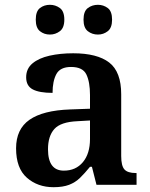

<svg xmlns="http://www.w3.org/2000/svg" viewBox="-20 -770 626 800"><path d="M203 10Q137 10 92 -29.5Q47 -69 47 -152Q47 -232 103 -271Q159 -310 272 -314L355 -317V-374Q355 -428 340 -459.5Q325 -491 276 -491Q231 -491 215 -461.5Q199 -432 199 -383Q144 -383 116.5 -397.5Q89 -412 89 -448Q89 -484 115.5 -506Q142 -528 186.5 -538Q231 -548 285 -548Q385 -548 435 -509.5Q485 -471 485 -377V-120Q485 -79 498.5 -64Q512 -49 546 -49H549V0H382L363 -75H355Q333 -48 313.5 -29Q294 -10 268 0Q242 10 203 10ZM246 -59Q296 -59 325.5 -94.5Q355 -130 355 -191V-268L303 -265Q233 -262 206.5 -232.5Q180 -203 180 -148Q180 -59 246 -59ZM388 -626Q364 -626 346 -640Q328 -654 328 -688Q328 -723 346 -736.5Q364 -750 388 -750Q411 -750 429 -736.5Q447 -723 447 -688Q447 -654 429 -640Q411 -626 388 -626ZM188 -626Q164 -626 146.5 -640Q129 -654 129 -688Q129 -723 146.5 -736.5Q164 -750 188 -750Q211 -750 229.5 -736.5Q248 -723 248 -688Q248 -654 229.5 -640Q211 -626 188 -626Z"/></svg>

Font: Noto Serif Malayalam SemiBold
Style: Regular
Weight: 600
Designer: Indian type Foundry, Jelle Bosma, Monotype Design Team
Foundry: Monotype Imaging Inc.
Version: Version 2.104; ttfautohint (v1.8.4.7-5d5b)